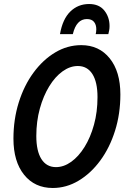

<svg xmlns="http://www.w3.org/2000/svg" viewBox="-20 -926 640 957"><path d="M47 -235Q47 -331 73.5 -415.5Q100 -500 147 -564Q194 -628 255 -664.5Q316 -701 385 -701Q474 -701 527 -635Q580 -569 580 -455Q580 -359 553.5 -274.5Q527 -190 480 -126Q433 -62 372 -25.5Q311 11 243 11Q153 11 100 -55Q47 -121 47 -235ZM161 -248Q161 -173 186.5 -133Q212 -93 259 -93Q298 -93 335 -119.5Q372 -146 401.5 -193.5Q431 -241 448.5 -304.5Q466 -368 466 -442Q466 -517 440.5 -557Q415 -597 368 -597Q329 -597 292 -570.5Q255 -544 225.5 -496Q196 -448 178.5 -384.5Q161 -321 161 -248ZM526 -796Q526 -784 524 -774Q522 -764 520 -756H457Q458 -761 459 -766Q460 -771 460 -780Q460 -803 448.5 -817Q437 -831 413 -831Q361 -831 343 -756H279Q292 -831 330.5 -868.5Q369 -906 424 -906Q474 -906 500 -873.5Q526 -841 526 -796Z"/></svg>

Font: Radio Canada Condensed Medium
Style: Italic
Weight: 500
Width: 3
Italic angle: -12°
Designer: Charles Daoud, Etienne Aubert Bonn, Alexandre Saumier Demers, Jacques Le Bailly
Foundry: Radio-Canada
Version: Version 2.104; ttfautohint (v1.8.4.7-5d5b);gftools[0.9.28.de